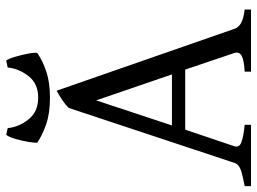

<svg xmlns="http://www.w3.org/2000/svg" viewBox="-128 -724 851 636"><g transform="rotate(-90 298.0 -405.5)"><path d="M187 -218 132 -55Q127 -39 145 -32Q163 -25 203 -21V0H0V-21Q33 -27 52.5 -33.5Q72 -40 77 -55L259 -604Q271 -616 287 -626.5Q303 -637 316 -644L521 -55Q526 -41 540 -33Q554 -25 585 -21V0H379V-21Q417 -23 431.5 -31Q446 -39 441 -55L386 -218ZM370 -262 284 -513 201 -262ZM144 -708Q143 -716 146.5 -737.5Q150 -759 156.5 -781Q163 -803 170 -811L192 -806Q196 -768 221.5 -736.5Q247 -705 293 -705Q339 -705 364 -736.5Q389 -768 393 -806L416 -811Q422 -803 428.5 -781Q435 -759 439 -737.5Q443 -716 441 -708Q417 -691 380.5 -678.5Q344 -666 293 -666Q241 -666 205 -678.5Q169 -691 144 -708Z"/></g></svg>

Font: ChillKai
Style: Regular
Weight: 400
Designer: ChillType
Foundry: 寒蝉字型
Version: Version 2.000